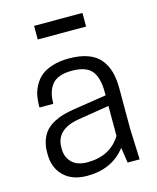

<svg xmlns="http://www.w3.org/2000/svg" viewBox="-112 -808 735 897"><g transform="rotate(-15 256.0 -359.5)"><path d="M396 0 384.8 -74.2Q319.3 11.2 198.2 11.2Q126.5 11.2 85.7 -28.8Q44.9 -68.8 44.9 -133.8V-144Q44.9 -177.2 54.9 -203.6Q64.9 -230 80.8 -246.8Q96.7 -263.7 120.1 -275.9Q143.6 -288.1 166.5 -294.4Q189.5 -300.8 217.8 -305.2L377.9 -330.1V-344.2Q377.9 -415.5 350.6 -448.7Q323.2 -481.9 254.9 -481.9Q218.8 -481.9 193.6 -472.2Q168.5 -462.4 155.5 -443.8Q142.6 -425.3 137.2 -404.1Q131.8 -382.8 131.8 -355H64.9V-363.8Q64.9 -389.6 69.6 -413.1Q74.2 -436.5 87.4 -460.7Q100.6 -484.9 121.1 -502Q141.6 -519 176.3 -530Q210.9 -541 255.9 -541Q309.6 -541 347.7 -527.1Q385.7 -513.2 407.5 -486.3Q429.2 -459.5 438.7 -424.8Q448.2 -390.1 448.2 -344.2V-149.9L454.1 0ZM215.8 -49.8Q326.2 -49.8 377.9 -133.8V-278.8L224.1 -253.9Q115.2 -234.4 115.2 -148.9V-140.1Q115.2 -101.6 140.6 -75.7Q166 -49.8 215.8 -49.8ZM139.2 -664.1V-730H373V-664.1Z"/></g></svg>

Font: Cooper Hewitt
Style: Book
Weight: 705
Designer: Village Type and Design LLC
Foundry: Cooper Hewitt Smithsonian Design Museum
Version: 1.000